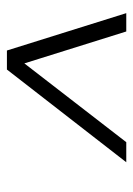

<svg xmlns="http://www.w3.org/2000/svg" viewBox="65 -795 385 555"><g transform="rotate(-90 257.5 -517.5)"><path d="M66 -345 334 -690H389L497 -345H444L346 -658H366L124 -345Z"/></g></svg>

Font: Platypi Light Light
Style: Italic
Weight: 300
Italic angle: -13°
Version: Version 1.200